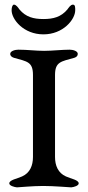

<svg xmlns="http://www.w3.org/2000/svg" viewBox="-20 -805 379 827"><path d="M64 -764C58 -772 50 -785 40 -785C34 -785 30 -774 30 -761C30 -721 82 -657 167 -657C252 -657 304 -721 304 -761C304 -774 304 -785 294 -785C284 -785 276 -772 270 -764C243 -732 210 -723 167 -723C124 -723 91 -732 64 -764ZM280 -591C246 -591 205 -586 170 -586C134 -586 98 -591 59 -591C44 -591 24 -585 24 -573C24 -564 31 -559 40 -556C97 -540 122 -539 122 -482V-129C122 -92 109 -60 75 -45C53 -35 20 -30 20 -15C20 -5 42 1 53 2C60 2 119 -4 166 -4C214 -4 280 2 287 2C298 1 319 -5 319 -15C319 -30 286 -35 264 -45C230 -60 217 -92 217 -129V-482C217 -539 243 -540 300 -556C309 -559 315 -564 315 -573C315 -585 295 -591 280 -591Z"/></svg>

Font: EB Garamond SC 08
Style: Regular
Weight: 400
Version: Version 0.016